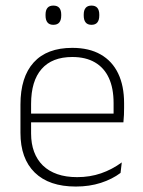

<svg xmlns="http://www.w3.org/2000/svg" viewBox="-20 -674 523 704"><path d="M258 10Q160 10 107.5 -41.2Q55 -92.5 55 -187V-290.5Q55 -391.5 103.5 -445Q152 -498.5 245 -498.5Q307 -498.5 349.2 -474.2Q391.5 -450 413.2 -404.8Q435 -359.5 435 -295.5V-278Q435 -265.5 434.5 -252.8Q434 -240 432.5 -225.5H396Q396.5 -245.5 396.5 -263.2Q396.5 -281 396.5 -296Q396.5 -350.5 379.2 -388Q362 -425.5 328.2 -445.2Q294.5 -465 245 -465Q171 -465 132.5 -421Q94 -377 94 -293V-245V-239V-184.5Q94 -147 105 -117.5Q116 -88 137.2 -67.2Q158.5 -46.5 190 -35.5Q221.5 -24.5 263 -24.5Q310 -24.5 350.5 -38.5Q391 -52.5 426.5 -78.5L422 -40Q391.5 -17 349.8 -3.5Q308 10 258 10ZM422.5 -225.5H75V-257.5H422.5ZM175.5 -583Q161 -583 154 -591.8Q147 -600.5 147 -617V-620.5Q147 -636.5 154 -645Q161 -653.5 175.5 -653.5Q190.5 -653.5 197.5 -645Q204.5 -636.5 204.5 -620.5V-617Q204.5 -600.5 197.5 -591.8Q190.5 -583 175.5 -583ZM315.5 -583Q301 -583 294 -591.8Q287 -600.5 287 -617V-620.5Q287 -636.5 294 -645Q301 -653.5 315.5 -653.5Q330 -653.5 337 -645Q344 -636.5 344 -620.5V-617Q344 -600.5 337 -591.8Q330 -583 315.5 -583Z"/></svg>

Font: Anek Devanagari Medium ExtraLight
Style: Regular
Weight: 250
Version: Version 1.003